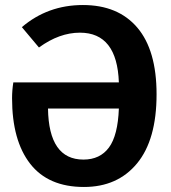

<svg xmlns="http://www.w3.org/2000/svg" viewBox="-20 -728 682 764"><path d="M603 -353Q603 -172 525.5 -78Q448 16 314 16Q172 16 100 -76.5Q28 -169 28 -337Q28 -368 33 -400H453Q446 -598 298 -598Q216 -598 135 -539L67 -620Q170 -708 310 -708Q450 -708 526.5 -618Q603 -528 603 -353ZM312 -93Q378 -93 413.5 -141Q449 -189 453 -296H171Q174 -93 312 -93Z"/></svg>

Font: FiraGO SemiBold
Style: Regular
Weight: 600
Designer: bBox Type
Foundry: bBox Type GmbH
Version: Version 1.001;PS 001.001;hotconv 1.0.88;makeotf.lib2.5.64775